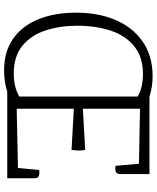

<svg xmlns="http://www.w3.org/2000/svg" viewBox="64 -796 747 914"><g transform="rotate(90 437.0 -338.5)"><path d="M828 0H416Q370 15 313 15Q229 15 169 -24.5Q109 -64 76 -137Q43 -210 40 -310Q37 -422 71.5 -508Q106 -594 175 -643Q244 -692 343 -692Q365 -692 390 -688.5Q415 -685 440 -677H808V-538Q808 -524 800.5 -519Q793 -514 783.5 -514.5Q774 -515 769 -515L759 -627L497 -632V-360L693 -371Q696 -357 696 -340Q696 -323 693 -306L497 -317V-45L779 -51L789 -152Q794 -153 803.5 -153Q813 -153 820.5 -148.5Q828 -144 828 -129ZM102 -333Q102 -251 124.5 -182Q147 -113 197.5 -72Q248 -31 330 -31Q393 -31 439 -57V-621Q417 -634 390 -640Q363 -646 331 -646Q252 -646 201 -605.5Q150 -565 126 -494.5Q102 -424 102 -333Z"/></g></svg>

Font: Karma Variable Light
Style: Regular
Weight: 300
Designer: Joana Correia
Foundry: Indian Type Foundry
Version: Version 3.000